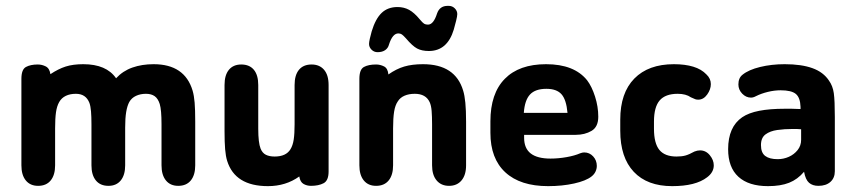

<svg xmlns="http://www.w3.org/2000/svg" viewBox="-20 -624 2919 655"><path d="M152 -371Q149 -391 136 -397.5Q123 -404 109 -404Q84 -404 68.5 -395.5Q53 -387 53 -355V-60Q53 -27 68 -8.5Q83 10 110 10Q138 10 153 -8.5Q168 -27 168 -60V-186Q168 -220 171 -241Q174 -262 182 -276Q190 -290 204.5 -297Q219 -304 239 -304Q273 -304 285 -273Q289 -262 290.5 -244Q292 -226 292 -200V-60Q292 -27 307 -8.5Q322 10 350 10Q377 10 392 -8.5Q407 -27 407 -60V-189Q407 -221 410.5 -242Q414 -263 421 -276Q429 -290 444 -297Q459 -304 478 -304Q496 -304 507.5 -296Q519 -288 525 -269Q531 -249 531 -200V-60Q531 -27 546 -8.5Q561 10 588 10Q616 10 631 -8.5Q646 -27 646 -60V-209Q646 -250 644 -274Q642 -298 637 -315Q610 -405 504 -405Q464 -405 431.5 -393.5Q399 -382 376 -357Q343 -405 264 -405Q229 -405 204 -397Q179 -389 152 -371Z M1001 -22Q1004 -3 1015.5 3.5Q1027 10 1041 10Q1067 10 1084 1Q1101 -8 1101 -39V-334Q1101 -368 1085.5 -386Q1070 -404 1043 -404Q1015 -404 1000 -386Q985 -368 985 -334V-200Q985 -168 982 -148Q979 -128 971 -115Q956 -90 917 -90Q899 -90 887 -96Q875 -102 869 -117Q861 -137 861 -185V-334Q861 -368 846 -386Q831 -404 803 -404Q776 -404 761 -386Q746 -368 746 -334V-176Q746 -139 748 -115Q750 -91 755 -75Q782 11 894 11Q955 11 1001 -22Z M1305 -370Q1303 -391 1290 -397.5Q1277 -404 1263 -404Q1237 -404 1221.5 -395.5Q1206 -387 1206 -355V-60Q1206 -27 1221 -8.5Q1236 10 1263 10Q1291 10 1306 -8.5Q1321 -27 1321 -60V-186Q1321 -221 1324.5 -243Q1328 -265 1337 -278Q1345 -291 1360 -297.5Q1375 -304 1395 -304Q1433 -304 1446 -275Q1451 -264 1452.5 -245.5Q1454 -227 1454 -200V-60Q1454 -27 1469.5 -8.5Q1485 10 1512 10Q1539 10 1554.5 -8.5Q1570 -27 1570 -60V-209Q1570 -248 1567.5 -273.5Q1565 -299 1560 -315Q1533 -405 1423 -405Q1386 -405 1359 -397Q1332 -389 1305 -370ZM1540 -576Q1540 -587 1531.5 -595.5Q1523 -604 1511 -604H1507Q1480 -604 1471 -578Q1459 -540 1440 -540Q1432 -540 1427 -543Q1422 -546 1412 -558Q1393 -581 1375.5 -590.5Q1358 -600 1336 -600Q1303 -600 1282 -580Q1261 -560 1248 -517Q1244 -503 1241.5 -491.5Q1239 -480 1239 -474Q1239 -463 1247.5 -454.5Q1256 -446 1268 -446Q1284 -446 1294 -453Q1304 -460 1307 -472Q1319 -510 1339 -510Q1346 -510 1351 -506.5Q1356 -503 1365 -493Q1387 -467 1403 -458.5Q1419 -450 1443 -450Q1506 -450 1528 -523Q1532 -537 1536 -553Q1540 -569 1540 -576Z M1768 -164H1944Q1975 -164 1998 -177.5Q2021 -191 2021 -226Q2021 -260 2010 -294.5Q1999 -329 1983 -350Q1939 -405 1843 -405Q1751 -405 1702 -355Q1653 -305 1653 -210V-171Q1653 -83 1704 -36Q1755 11 1850 11Q1898 11 1938.5 2Q1979 -7 1998 -22Q2007 -29 2011.5 -38.5Q2016 -48 2016 -58Q2016 -77 2003.5 -90.5Q1991 -104 1973 -104Q1967 -104 1959 -101Q1941 -93 1913 -88Q1885 -83 1858 -83Q1813 -83 1790.5 -100.5Q1768 -118 1768 -154ZM1916 -239H1767Q1770 -282 1788 -301.5Q1806 -321 1844 -321Q1879 -321 1895.5 -302.5Q1912 -284 1916 -239Z M2096 -216V-178Q2096 -87 2142 -38Q2188 11 2273 11Q2353 11 2392 -19Q2415 -36 2415 -60Q2415 -78 2401.5 -94.5Q2388 -111 2368 -111Q2359 -111 2349 -107Q2331 -97 2318.5 -93.5Q2306 -90 2288 -90Q2248 -90 2229.5 -112.5Q2211 -135 2211 -185V-209Q2211 -259 2230.5 -281.5Q2250 -304 2292 -304Q2320 -304 2337 -292Q2348 -287 2352 -285.5Q2356 -284 2362 -284Q2380 -284 2392.5 -301.5Q2405 -319 2405 -337Q2405 -356 2390 -370Q2373 -388 2345 -396.5Q2317 -405 2279 -405Q2192 -405 2144 -356Q2096 -307 2096 -216Z M2711 -252Q2691 -253 2681 -253Q2671 -253 2666.5 -253Q2662 -253 2657 -253Q2606 -253 2570 -246Q2534 -239 2512 -224Q2464 -191 2464 -115Q2464 -53 2499 -21Q2534 11 2600 11Q2643 11 2672 -0.5Q2701 -12 2723 -38Q2728 -11 2740 -0.5Q2752 10 2772 10Q2798 10 2813 -3.5Q2828 -17 2828 -40V-225Q2828 -281 2824.5 -306Q2821 -331 2808 -349Q2789 -378 2751.5 -391.5Q2714 -405 2657 -405Q2612 -405 2573 -395.5Q2534 -386 2513 -369Q2499 -358 2499 -336Q2499 -318 2512 -304.5Q2525 -291 2542 -291Q2550 -291 2559 -296Q2577 -305 2599.5 -310.5Q2622 -316 2643 -316Q2680 -316 2695 -303.5Q2710 -291 2711 -259ZM2713 -183V-147Q2713 -127 2701 -112Q2689 -97 2671 -89Q2653 -81 2633 -81Q2605 -81 2590.5 -92Q2576 -103 2576 -129Q2576 -154 2591.5 -165.5Q2607 -177 2631.5 -180.5Q2656 -184 2684 -184Q2691 -184 2697.5 -184Q2704 -184 2713 -183Z"/></svg>

Font: Beiruti
Style: Bold
Weight: 700
Designer: Arlette Boutros
Foundry: Boutros
Version: Version 1.41